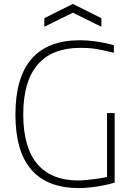

<svg xmlns="http://www.w3.org/2000/svg" viewBox="-20 -955 678 983"><path d="M382 8Q59 6 59 -368Q59 -749 390 -749Q469 -749 563 -724V-685Q534 -692 511 -697Q488 -702 468 -705Q448 -708 429.5 -709Q411 -710 391 -710Q247 -710 173 -624.5Q99 -539 99 -369Q99 -201 170.5 -116Q242 -31 381 -31Q394 -31 412.5 -32.5Q431 -34 451 -36.5Q471 -39 491 -42Q511 -45 528 -49V-376H567V-20Q523 -7 472.5 0.5Q422 8 382 8ZM207 -862 353 -935 499 -862V-818L353 -890L207 -818Z"/></svg>

Font: Encode Sans Normal
Style: Thin
Weight: 100
Designer: Pablo Impallari, Andres Torresi
Foundry: Pablo Impallari, Andres Torresi
Version: Version 1.000; ttfautohint (v1.00) -l 8 -r 50 -G 200 -x 14 -